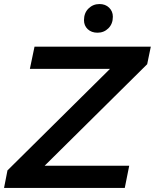

<svg xmlns="http://www.w3.org/2000/svg" viewBox="-34 -931 767 951"><path d="M-14 0 3 -87 511 -590H114L137 -700H713L695 -613L187 -110H606L584 0ZM449 -769Q419 -769 400.5 -786.5Q382 -804 382 -831Q382 -867 404.5 -889Q427 -911 459 -911Q488 -911 506.5 -893Q525 -875 525 -848Q525 -813 503 -791Q481 -769 449 -769Z"/></svg>

Font: Montserrat Thin SemiBold
Style: Italic
Weight: 600
Italic angle: -11.3°
Version: Version 9.000